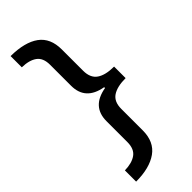

<svg xmlns="http://www.w3.org/2000/svg" viewBox="-281 -750 943 943"><g transform="rotate(-45 191.0 -278.0)"><path d="M33 80Q83 79 111.5 58.5Q140 38 140 -10V-155Q140 -256 250 -275V-281Q140 -300 140 -401V-547Q140 -594 112 -614.5Q84 -635 33 -636V-714Q131 -713 182.5 -675.5Q234 -638 234 -559V-411Q234 -361 265.5 -339.5Q297 -318 356 -318V-238Q297 -238 265.5 -217Q234 -196 234 -146V3Q234 82 180.5 120Q127 158 33 158Z"/></g></svg>

Font: Noto Sans Kayah Li Medium
Style: Regular
Weight: 500
Designer: Monotype Design Team, Sérgio Martins
Foundry: Monotype Imaging Inc.
Version: Version 2.002; ttfautohint (v1.8.4.7-5d5b)